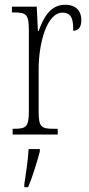

<svg xmlns="http://www.w3.org/2000/svg" viewBox="-20 -564 372 805"><path d="M33 0H222V-24H209C152 -24 142 -30 142 -99V-274C142 -379 175 -511 242 -511C284 -511 287 -476 287 -435C312 -435 321 -454 321 -480C321 -517 300 -544 253 -544C188 -544 161 -485 142 -434H139L134 -536H30V-512H33C90 -512 101 -506 101 -437V-100C101 -30 90 -24 35 -24H33ZM82 208V221H98C115 181 136 113 147 71V61H100C97 113 89 160 82 208Z"/></svg>

Font: Noto Serif Georgian ExtraCondensed ExtraLight
Style: Regular
Weight: 200
Width: 2
Designer: Monotype Design Team, Akaki Razmadze
Foundry: Google LLC
Version: Version 2.003